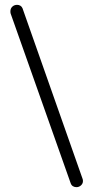

<svg xmlns="http://www.w3.org/2000/svg" viewBox="-20 -774 386 794"><path d="M23 -727Q23 -739 31 -746.5Q39 -754 51 -754Q58 -754 64 -750.5Q70 -747 73 -740L322 -33Q323 -30 323 -25Q323 -15 315 -7.5Q307 0 296 0Q288 0 281.5 -4Q275 -8 272 -17L24 -718Q23 -721 23 -727Z"/></svg>

Font: Dosis
Style: Regular
Weight: 400
Designer: Edgar Tolentino, Pablo Impallari, Igino Marini
Foundry: Edgar Tolentino, Pablo Impallari, Igino Marini
Version: Version 1.007;Glyphs 3.1.1 (3134)